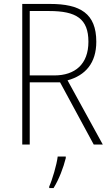

<svg xmlns="http://www.w3.org/2000/svg" viewBox="-20 -734 564 975"><path d="M234 -714H93V0H131V-316H285L456 0H502L323 -326C414 -351 469 -414 469 -522C469 -666 387 -714 234 -714ZM230 -678C367 -678 429 -639 429 -522C429 -408 361 -351 256 -351H131V-678ZM314 69V61H273C268 103 245 180 230 213V221H252C280 176 302 117 314 69Z"/></svg>

Font: Noto Sans Myanmar SemiCondensed ExtraLight
Style: Regular
Weight: 200
Width: 4
Designer: Monotype Design Team
Foundry: Monotype Imaging Inc.
Version: Version 2.107